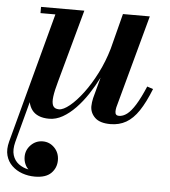

<svg xmlns="http://www.w3.org/2000/svg" viewBox="-87 -507 723 815"><g transform="rotate(5 274.5 -100.0)"><path d="M533.5 -162.5 559 -154Q536 -96 511.8 -59.8Q487.5 -23.5 458.2 -6.8Q429 10 391.5 10Q346.5 10 325.5 -10.2Q304.5 -30.5 304.5 -58.5Q304.5 -66 305.8 -75.8Q307 -85.5 309 -93.5L333 -183Q314.5 -146 291.5 -111.2Q268.5 -76.5 242.2 -49.2Q216 -22 187.8 -6Q159.5 10 130.5 10Q104 10 85.8 2.2Q67.5 -5.5 57 -19.8Q46.5 -34 42.5 -53L-4 121Q-12.5 154 -5.5 177Q1.5 200 19.8 213.8Q38 227.5 62 232Q53 224 47 210Q41 196 41 179.5Q41 150.5 62 129.2Q83 108 112.5 108Q141.5 108 162.2 129.2Q183 150.5 183 182.5Q183 215 160.5 237.5Q138 260 91 260Q63 260 37.5 251Q12 242 -6.5 224.2Q-25 206.5 -32 180.8Q-39 155 -30 121L118.5 -433.5H55V-460H239.5L154.5 -150.5Q143.5 -112 140 -85.8Q136.5 -59.5 143 -46.5Q149.5 -33.5 168.5 -33.5Q187 -33.5 214 -55.5Q241 -77.5 269.8 -115.8Q298.5 -154 323.8 -203.8Q349 -253.5 365 -308.5L404 -460H518.5L410.5 -63Q409.5 -58.5 409 -53.8Q408.5 -49 408.5 -45Q408.5 -28 424.5 -28Q442 -28 459 -41Q476 -54 494.2 -83.5Q512.5 -113 533.5 -162.5Z"/></g></svg>

Font: Bodoni Moda 9pt SemiBold
Style: Italic
Weight: 600
Italic angle: -13°
Designer: Owen Earl
Foundry: indestructible type
Version: Version 2.004